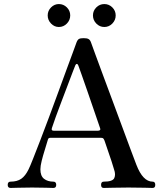

<svg xmlns="http://www.w3.org/2000/svg" viewBox="-20 -926 805 946"><path d="M32 0Q18 0 18 -15Q18 -31 32 -31Q64 -31 84.5 -45Q105 -59 121 -92Q128 -106 143 -144Q158 -182 178.5 -235Q199 -288 221.5 -348.5Q244 -409 266 -469Q288 -529 307 -581Q326 -633 339.5 -669Q353 -705 357 -717Q362 -730 369 -734Q376 -738 392 -738Q409 -738 416.5 -733.5Q424 -729 428 -718Q434 -701 450 -657.5Q466 -614 488 -554.5Q510 -495 534.5 -429.5Q559 -364 582 -301.5Q605 -239 623.5 -189.5Q642 -140 652 -114Q684 -31 732 -31Q745 -31 745 -15Q745 0 732 0Q722 0 693.5 -1Q665 -2 613 -2Q570 -2 536 -1Q502 0 491 0Q478 0 478 -15Q478 -31 491 -31Q535 -31 543 -48.5Q551 -66 542 -91Q541 -96 529.5 -131.5Q518 -167 495 -233Q491 -243 487.5 -245Q484 -247 477 -247H228Q218 -247 216 -238Q210 -217 201 -188.5Q192 -160 185.5 -134Q179 -108 179 -92Q179 -59 197 -45Q215 -31 243 -31Q257 -31 257 -15Q257 0 243 0Q233 0 207.5 -1Q182 -2 138 -2Q99 -2 70.5 -1Q42 0 32 0ZM244 -282H463Q468 -282 472 -284.5Q476 -287 473 -295Q460 -333 443.5 -381Q427 -429 411 -475.5Q395 -522 382.5 -557Q370 -592 366 -603Q363 -611 358.5 -611Q354 -611 351 -604Q348 -597 337.5 -569.5Q327 -542 312.5 -503.5Q298 -465 282.5 -424.5Q267 -384 254.5 -349.5Q242 -315 236 -296Q231 -282 244 -282ZM494 -793Q471 -793 454.5 -810Q438 -827 438 -850Q438 -873 454.5 -889.5Q471 -906 494 -906Q517 -906 533.5 -889.5Q550 -873 550 -850Q550 -827 533.5 -810Q517 -793 494 -793ZM270 -793Q248 -793 231.5 -810Q215 -827 215 -850Q215 -873 231.5 -889.5Q248 -906 270 -906Q293 -906 309.5 -889.5Q326 -873 326 -850Q326 -827 309.5 -810Q293 -793 270 -793Z"/></svg>

Font: Zen Old Mincho SemiBold
Style: Regular
Weight: 600
Version: Version 1.500